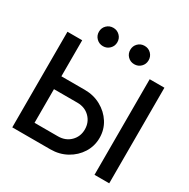

<svg xmlns="http://www.w3.org/2000/svg" viewBox="-194 -1076 1240 1257"><g transform="rotate(30 426.0 -448.0)"><path d="M794.4 -722.7V0H683.1V-722.7ZM61.5 -722.7H172.9V-450.2H349.6Q417 -450.2 471.9 -419.9Q526.9 -389.6 559.1 -338.9Q591.3 -288.1 591.3 -225.6Q591.3 -163.6 559.1 -112.3Q526.9 -61 471.9 -30.5Q417 0 349.6 0H61.5ZM172.9 -98.6H349.6Q406.7 -98.6 443.4 -135Q480 -171.4 480 -225.6Q480 -279.8 443.4 -316.4Q406.7 -353 349.6 -353H172.9ZM476.6 -826.2Q476.6 -855.5 496.6 -875.5Q516.6 -895.5 545.9 -895.5Q575.2 -895.5 595.2 -875.5Q615.2 -855.5 615.2 -826.2Q615.2 -796.9 595.2 -776.9Q575.2 -756.8 545.9 -756.8Q516.6 -756.8 496.6 -776.9Q476.6 -796.9 476.6 -826.2ZM239.7 -826.2Q239.7 -855.5 260 -875.5Q280.3 -895.5 309.6 -895.5Q338.4 -895.5 358.6 -875.5Q378.9 -855.5 378.9 -826.2Q378.9 -796.9 358.6 -776.9Q338.4 -756.8 309.6 -756.8Q280.3 -756.8 260 -776.9Q239.7 -796.9 239.7 -826.2Z"/></g></svg>

Font: Giphurs Medium
Style: Regular
Weight: 500
Version: Version 0.920; ttfautohint (v1.8.4.7-5d5b)